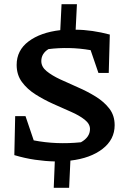

<svg xmlns="http://www.w3.org/2000/svg" viewBox="-20 -756 606 911"><path d="M447 -410 410 -518Q359 -527 308.5 -528Q258 -529 210 -523Q176 -502 176 -466Q176 -439 201 -418.5Q226 -398 265.5 -379.5Q305 -361 350 -341.5Q395 -322 434.5 -297.5Q474 -273 499 -240.5Q524 -208 524 -162Q524 -94 466.5 -49.5Q409 -5 314 6L308 135H235L240 10Q195 9 146.5 2Q98 -5 48 -20L52 -205H101L140 -90Q247 -69 364 -81Q407 -105 407 -144Q407 -168 382 -188Q357 -208 317 -225.5Q277 -243 232.5 -263Q188 -283 148.5 -308Q109 -333 84 -367Q59 -401 59 -448Q59 -517 115.5 -559.5Q172 -602 266 -613L272 -736H345L339 -615Q377 -615 418.5 -609Q460 -603 501 -592L496 -410Z"/></svg>

Font: Piazzolla SemiBold
Style: Regular
Weight: 600
Designer: Juan Pablo del Peral
Foundry: Huerta Tipografica
Version: Version 1.330